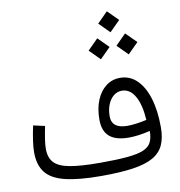

<svg xmlns="http://www.w3.org/2000/svg" viewBox="-101 -1065 1086 1157"><g transform="rotate(-10 442.0 -486.0)"><path d="M759.7 -216.7Q759.7 -174.6 746.1 -147.6Q732.5 -120.6 697.3 -105.9Q662.1 -91.2 597.8 -85.4Q533.6 -79.5 432.2 -79.5Q315.7 -79.5 248.2 -91.7Q180.7 -103.9 152.3 -134.3Q124 -164.7 124 -218.9Q124 -242.1 129 -276.1Q134 -310 143.5 -355.8L73 -371.6Q62.4 -322.6 56.6 -282Q50.7 -241.5 50.7 -210.6Q50.7 -132.2 87.3 -86.1Q123.8 -40.1 206.3 -20.1Q288.8 0 426.4 0Q541.8 0 619.6 -11.4Q697.3 -22.8 743.3 -48.8Q789.3 -74.8 809.4 -118.7Q829.4 -162.6 829.4 -227.3Q829.4 -330.1 806.1 -405.5Q782.7 -480.9 739.8 -522Q696.8 -563 638.1 -563Q589 -563 551.6 -534.3Q514.2 -505.5 493.3 -454.5Q472.4 -403.4 472.4 -335.5Q472.4 -266.1 511.2 -232.6Q550 -199.1 629.6 -199.1Q658 -199.1 691.3 -203.6Q724.7 -208.2 759.7 -216.7ZM750.7 -285.7Q717.9 -278.4 687.8 -274.4Q657.8 -270.3 633.4 -270.3Q536.9 -270.3 536.9 -345.1Q536.9 -385.7 549.7 -417.1Q562.4 -448.5 584.7 -466.7Q607 -484.8 635.4 -484.8Q684.5 -484.8 714.7 -432.6Q745 -380.4 750.7 -285.7ZM565.8 -907.5 629.9 -843.4 694.2 -907.5 629.9 -971.7ZM651 -757.2 715 -693 779.3 -757.2 715 -821.3ZM480.7 -757.2 544.7 -693 609 -757.2 544.7 -821.3Z"/></g></svg>

Font: Estedad VF
Style: Regular
Weight: 100
Designer: Amin Abedi
Version: Version 7.3